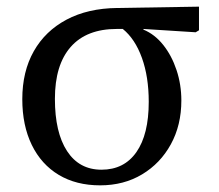

<svg xmlns="http://www.w3.org/2000/svg" viewBox="-20 -543 658 577"><path d="M281 14Q209 14 156.5 -17.5Q104 -49 75.5 -107.5Q47 -166 47 -245Q47 -328 81.5 -389Q116 -450 180 -484Q244 -518 332 -519L578 -523V-452L568 -446L411 -456V-454Q445 -440 470.5 -408Q496 -376 510.5 -332.5Q525 -289 525 -241Q525 -167 493.5 -109.5Q462 -52 407 -19Q352 14 281 14ZM285 -33Q353 -33 390 -86Q427 -139 427 -237Q427 -312 406.5 -369Q386 -426 349 -456H331Q240 -456 192.5 -402Q145 -348 145 -246Q145 -145 181.5 -89Q218 -33 285 -33Z"/></svg>

Font: Literata 36pt
Style: Regular
Weight: 400
Designer: Latin by Veronika Burian and Jose Scaglione. Greek by Irene Vlachou. Cyrillic by Vera Evstafieva.
Foundry: TypeTogether
Version: Version 3.002